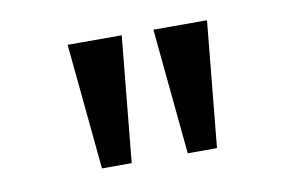

<svg xmlns="http://www.w3.org/2000/svg" viewBox="-42 -794 586 388"><g transform="rotate(-10 251.0 -600.0)"><path d="M140 -471 115 -729H226L201 -471ZM316 -471 291 -729H401L376 -471Z"/></g></svg>

Font: uhindi25
Style: Book
Weight: 400
Designer: Jelle Bosma - Monotype Design Team
Foundry: Monotype Imaging Inc.
Version: Version 2.003